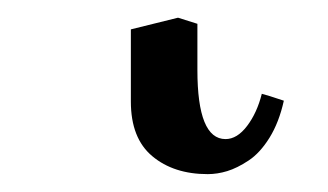

<svg xmlns="http://www.w3.org/2000/svg" viewBox="-20 41 371 217"><path d="M127.9 74.2 181.2 61 203.1 67.9V120.1Q203.1 198.2 234.9 198.2Q248 198.2 259.3 183.3Q270.5 168.5 275.9 147Q281.7 148.4 300.8 154.8Q295.4 179.2 284.7 196.5Q273.9 213.9 261 222.4Q248 231 236.8 234.4Q225.6 237.8 214.8 237.8Q176.3 237.8 152.1 217.5Q127.9 197.3 127.9 155.8Z"/></svg>

Font: Common Serif
Style: Regular
Weight: 400
Designer: Philipp H. Poll, Khaled Hosny
Foundry: Stefan Peev, Context Ltd.
Version: Version 1.026